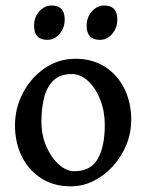

<svg xmlns="http://www.w3.org/2000/svg" viewBox="-20 -654 523 688"><path d="M450.2 -224.1Q450.2 -178.2 432.9 -135.5Q415.5 -92.8 385.3 -59.1Q355 -25.4 315.9 -5.9Q276.9 13.7 232.9 13.7Q172.9 13.7 127.9 -14.9Q83 -43.5 58.3 -93Q33.7 -142.6 33.7 -205.1Q33.7 -266.6 62.3 -321Q90.8 -375.5 139.9 -409.4Q189 -443.4 251 -443.4Q311 -443.4 356 -414.8Q400.9 -386.2 425.5 -336.7Q450.2 -287.1 450.2 -224.1ZM355.5 -206.5Q355.5 -255.4 339.1 -296.9Q322.8 -338.4 295.9 -363.5Q269 -388.7 237.8 -388.7Q195.8 -388.7 172.1 -366.2Q148.4 -343.8 138.4 -305.2Q128.4 -266.6 128.4 -218.3Q128.4 -169.9 146 -129.4Q163.6 -88.9 190.7 -64.7Q217.8 -40.5 246.1 -40.5Q305.2 -40.5 330.3 -84.7Q355.5 -128.9 355.5 -206.5ZM211.9 -584.5Q211.9 -554.2 193.6 -532.7Q175.3 -511.2 149.4 -511.2Q102.1 -511.2 102.1 -561.5Q102.1 -592.3 120.8 -613.3Q139.6 -634.3 165 -634.3Q211.9 -634.3 211.9 -584.5ZM400.4 -584.5Q400.4 -554.2 382.1 -532.7Q363.8 -511.2 337.9 -511.2Q290.5 -511.2 290.5 -561.5Q290.5 -592.3 309.3 -613.3Q328.1 -634.3 353 -634.3Q400.4 -634.3 400.4 -584.5Z"/></svg>

Font: Namdhinggo Medium
Style: Regular
Weight: 500
Designer: Victor Gaultney
Foundry: SIL International
Version: Version 3.001